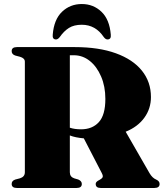

<svg xmlns="http://www.w3.org/2000/svg" viewBox="-20 -934 824 954"><path d="M730 -452Q730 -394 697 -348.8Q664 -303.5 604.5 -279.5L723 -73.5Q737 -49.5 756.5 -41.5Q773 -34 773 -20Q773 0 747 0H480.5Q455.5 0 455.5 -20Q455.5 -29 467 -36L476 -41Q487 -47 490 -53.8Q493 -60.5 485 -75.5L396.5 -246.5Q375 -248.5 358 -252Q341 -255.5 327 -261V-78Q327 -55.5 348.5 -48L369 -42Q386.5 -34.5 386.5 -20Q386.5 0 361 0H64Q38 0 38 -20Q38 -36 56 -42L79 -48Q103.5 -55.5 103.5 -78V-627.5Q103.5 -645 79 -652L56 -658Q38 -664 38 -680Q38 -700 64 -700H351.5Q471 -700 555.8 -669.2Q640.5 -638.5 685.2 -582.8Q730 -527 730 -452ZM327 -659.5V-299.5Q350 -291.5 383 -291.5Q438.5 -291.5 471 -327Q503.5 -362.5 503.5 -442.5Q503.5 -505 482.2 -554.2Q461 -603.5 425.8 -631.5Q390.5 -659.5 347 -659.5ZM386.5 -811Q347.5 -811 322.5 -795.2Q297.5 -779.5 277 -750Q267.5 -738 258.5 -738Q239.5 -738 242 -761.5Q248 -837 288.2 -875.5Q328.5 -914 386.5 -914Q444 -914 484.2 -875.5Q524.5 -837 530.5 -761.5Q533 -738 514 -738Q504.5 -738 495.5 -750Q454.5 -811 386.5 -811Z"/></svg>

Font: Fraunces 72pt Black
Style: Regular
Weight: 900
Version: Version 1.000;[0bf87f6ff]